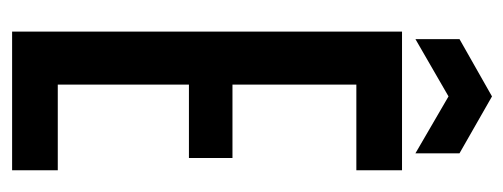

<svg xmlns="http://www.w3.org/2000/svg" viewBox="-284 -568 852 325"><g transform="rotate(90 142.5 -406.0)"><path d="M34 0V-660H123.7V0ZM79.3 0V-77.3H268.7V0ZM79.3 -299.3V-373H248V-299.3ZM79.3 -582.7V-660H268.7V-582.7ZM46.7 -682.7V-757.3L143.7 -812.3L240 -757.3V-682.7L143.7 -738.7Z"/></g></svg>

Font: Bricolage Grotesque 96pt ExtraBold Condensed
Style: Regular
Weight: 800
Width: 3
Version: Version 1.001;gftools[0.9.33.dev8+g029e19f]